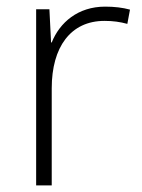

<svg xmlns="http://www.w3.org/2000/svg" viewBox="-20 -559 428 579"><path d="M297 -539C215 -539 160 -491 136 -431H134L129 -531H89V0H136V-293C136 -417 193 -496 295 -496C321 -496 342 -493 364 -487L372 -530C350 -536 325 -539 297 -539Z"/></svg>

Font: Noto Sans Syriac Extralight
Style: Regular
Weight: 200
Designer: Patrick Giasson and the Monotype Design Team
Foundry: Monotype Imaging Inc.
Version: Version 3.000